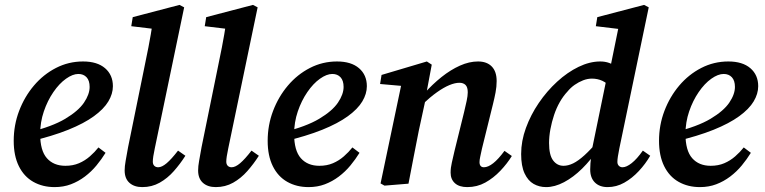

<svg xmlns="http://www.w3.org/2000/svg" viewBox="-20 -750 3125 784"><path d="M203 14Q154 14 116 -7.5Q78 -29 57 -71.5Q36 -114 36 -175Q36 -239 58 -297Q80 -355 118.5 -400.5Q157 -446 208.5 -472.5Q260 -499 319 -499Q377 -499 409 -471.5Q441 -444 441 -398Q441 -367 422.5 -336Q404 -305 363.5 -275.5Q323 -246 258.5 -220Q194 -194 101 -172L99 -210Q193 -233 246.5 -265Q300 -297 323 -331Q346 -365 346 -395Q346 -421 333.5 -434.5Q321 -448 300 -448Q277 -448 249.5 -428.5Q222 -409 198 -374Q174 -339 159 -295Q144 -251 144 -203Q144 -135 171.5 -104Q199 -73 247 -73Q278 -73 302.5 -83.5Q327 -94 347 -111.5Q367 -129 382 -148L411 -126Q395 -100 374 -74.5Q353 -49 326.5 -29Q300 -9 269.5 2.5Q239 14 203 14Z M561 14Q528 14 508.5 -3.5Q489 -21 489 -54Q489 -71 493 -93Q497 -115 503 -149L565 -453Q576 -505 586 -556.5Q596 -608 604 -661L641 -628L516 -643L522 -680L713 -730L732 -720L612 -144Q608 -125 606 -112Q604 -99 604 -90Q604 -79 610 -73Q616 -67 626 -67Q641 -67 660.5 -83.5Q680 -100 707 -135L737 -114Q716 -81 690 -51.5Q664 -22 632 -4Q600 14 561 14Z M861 14Q828 14 808.5 -3.5Q789 -21 789 -54Q789 -71 793 -93Q797 -115 803 -149L865 -453Q876 -505 886 -556.5Q896 -608 904 -661L941 -628L816 -643L822 -680L1013 -730L1032 -720L912 -144Q908 -125 906 -112Q904 -99 904 -90Q904 -79 910 -73Q916 -67 926 -67Q941 -67 960.5 -83.5Q980 -100 1007 -135L1037 -114Q1016 -81 990 -51.5Q964 -22 932 -4Q900 14 861 14Z M1240 14Q1191 14 1153 -7.5Q1115 -29 1094 -71.5Q1073 -114 1073 -175Q1073 -239 1095 -297Q1117 -355 1155.5 -400.5Q1194 -446 1245.5 -472.5Q1297 -499 1356 -499Q1414 -499 1446 -471.5Q1478 -444 1478 -398Q1478 -367 1459.5 -336Q1441 -305 1400.5 -275.5Q1360 -246 1295.5 -220Q1231 -194 1138 -172L1136 -210Q1230 -233 1283.5 -265Q1337 -297 1360 -331Q1383 -365 1383 -395Q1383 -421 1370.5 -434.5Q1358 -448 1337 -448Q1314 -448 1286.5 -428.5Q1259 -409 1235 -374Q1211 -339 1196 -295Q1181 -251 1181 -203Q1181 -135 1208.5 -104Q1236 -73 1284 -73Q1315 -73 1339.5 -83.5Q1364 -94 1384 -111.5Q1404 -129 1419 -148L1448 -126Q1432 -100 1411 -74.5Q1390 -49 1363.5 -29Q1337 -9 1306.5 2.5Q1276 14 1240 14Z M1550 8 1534 -1 1622 -420 1657 -396 1532 -407 1538 -444 1723 -499 1743 -486 1719 -358V-350L1690 -216Q1679 -163 1669 -109Q1659 -55 1648 0ZM1888 14Q1855 14 1837.5 -2Q1820 -18 1820 -45Q1820 -65 1825 -86Q1830 -107 1836 -134L1875 -292Q1881 -317 1885.5 -338Q1890 -359 1890 -373Q1890 -394 1881 -403Q1872 -412 1856 -412Q1838 -412 1815 -402.5Q1792 -393 1764.5 -373.5Q1737 -354 1704 -323L1701 -367H1711Q1746 -406 1783 -435.5Q1820 -465 1858 -482Q1896 -499 1932 -499Q1968 -499 1988 -478.5Q2008 -458 2008 -419Q2008 -396 2003.5 -372.5Q1999 -349 1993 -325L1948 -143Q1944 -124 1941 -110.5Q1938 -97 1938 -88Q1938 -78 1942.5 -72.5Q1947 -67 1956 -67Q1973 -67 1994 -83.5Q2015 -100 2040 -134L2070 -113Q2051 -82 2023 -52.5Q1995 -23 1961.5 -4.5Q1928 14 1888 14Z M2210 14Q2182 14 2159 1Q2136 -12 2122 -42Q2108 -72 2108 -121Q2108 -174 2127.5 -227.5Q2147 -281 2180 -329.5Q2213 -378 2255 -416.5Q2297 -455 2342.5 -477Q2388 -499 2431 -499Q2451 -499 2467.5 -493Q2484 -487 2499.5 -475.5Q2515 -464 2531 -445L2478 -390Q2459 -411 2439.5 -420Q2420 -429 2397 -429Q2379 -429 2361 -422Q2343 -415 2326.5 -403.5Q2310 -392 2297 -376Q2280 -358 2266 -333.5Q2252 -309 2242.5 -280.5Q2233 -252 2227.5 -222.5Q2222 -193 2222 -166Q2222 -117 2238.5 -95Q2255 -73 2281 -73Q2300 -73 2320.5 -83Q2341 -93 2366.5 -116Q2392 -139 2424 -177L2437 -141H2422Q2393 -97 2357 -61.5Q2321 -26 2283 -6Q2245 14 2210 14ZM2461 14Q2428 14 2409 -5Q2390 -24 2390 -58Q2390 -70 2391 -83.5Q2392 -97 2396 -119L2394 -124L2458 -435L2469 -459L2510 -660L2538 -628L2413 -643L2419 -680L2610 -730L2629 -720L2509 -144Q2505 -124 2503 -111Q2501 -98 2501 -89Q2501 -79 2507 -73Q2513 -67 2522 -67Q2538 -67 2559.5 -84Q2581 -101 2605 -135L2635 -114Q2616 -81 2588.5 -51.5Q2561 -22 2529 -4Q2497 14 2461 14Z M2838 14Q2789 14 2751 -7.5Q2713 -29 2692 -71.5Q2671 -114 2671 -175Q2671 -239 2693 -297Q2715 -355 2753.5 -400.5Q2792 -446 2843.5 -472.5Q2895 -499 2954 -499Q3012 -499 3044 -471.5Q3076 -444 3076 -398Q3076 -367 3057.5 -336Q3039 -305 2998.5 -275.5Q2958 -246 2893.5 -220Q2829 -194 2736 -172L2734 -210Q2828 -233 2881.5 -265Q2935 -297 2958 -331Q2981 -365 2981 -395Q2981 -421 2968.5 -434.5Q2956 -448 2935 -448Q2912 -448 2884.5 -428.5Q2857 -409 2833 -374Q2809 -339 2794 -295Q2779 -251 2779 -203Q2779 -135 2806.5 -104Q2834 -73 2882 -73Q2913 -73 2937.5 -83.5Q2962 -94 2982 -111.5Q3002 -129 3017 -148L3046 -126Q3030 -100 3009 -74.5Q2988 -49 2961.5 -29Q2935 -9 2904.5 2.5Q2874 14 2838 14Z"/></svg>

Font: Source Serif 4 18pt SemiBold
Style: Italic
Weight: 600
Italic angle: -12°
Designer: Frank Grießhammer
Foundry: Adobe Systems Incorporated
Version: Version 4.004;hotconv 1.0.116;makeotfexe 2.5.65601